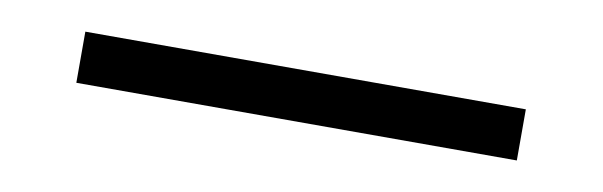

<svg xmlns="http://www.w3.org/2000/svg" viewBox="-23 0 647 206"><g transform="rotate(10 300.0 103.0)"><path d="M60.1 130.9V75.2H540V130.9Z"/></g></svg>

Font: Office Code Pro D Light
Style: Regular
Weight: 300
Designer: Nathan Rutzky & Paul D. Hunt
Foundry: Adobe Systems Incorporated
Version: Version 1.004;PS 001.004;hotconv 1.0.70;makeotf.lib2.5.58329